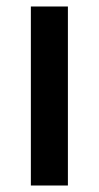

<svg xmlns="http://www.w3.org/2000/svg" viewBox="-20 -571 304 591"><path d="M75 -551H189V0H75Z"/></svg>

Font: Parkinsans Light Medium
Style: Regular
Weight: 500
Version: Version 1.000